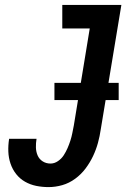

<svg xmlns="http://www.w3.org/2000/svg" viewBox="-20 -755 540 783"><path d="M178 8Q152 8 127.5 3Q103 -2 82 -14Q61 -26 46 -45Q31 -64 23 -87.5Q15 -111 14 -136.5Q13 -162 17 -188V-189H129Q126 -171 126.5 -153.5Q127 -136 133.5 -121Q140 -106 154 -97Q168 -88 186 -88Q202 -88 216.5 -98Q231 -108 240 -122Q249 -136 255.5 -151Q262 -166 267 -181.5Q272 -197 275 -212.5Q278 -228 281 -243L346 -639H234V-735H475L391 -228Q387 -200 379.5 -172.5Q372 -145 359.5 -118.5Q347 -92 329 -68Q311 -44 286.5 -26Q262 -8 234 0Q206 8 178 8ZM464 -347H202V-417H464Z"/></svg>

Font: Iosevka Custom
Style: Bold Italic
Weight: 700
Italic angle: -9°
Designer: Belleve Invis
Foundry: Belleve Invis
Version: Version 30.3.1; ttfautohint (v1.8.3)